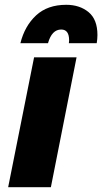

<svg xmlns="http://www.w3.org/2000/svg" viewBox="-20 -780 426 800"><path d="M383 -600H267L268 -612Q268 -657 235 -657Q196 -657 180 -600H65Q83 -672 130.5 -716Q178 -760 256 -760Q312 -760 349 -729.5Q386 -699 386 -634Q386 -618 383 -600ZM192 0H14L122 -541H299Z"/></svg>

Font: Argentum Sans
Style: Bold Italic
Weight: 700
Italic angle: -11°
Designer: Julieta Ulanovsky (font), Cristiano Sobral (main changes and remaster)
Foundry: Julieta Ulanovsky (font), Cristiano Sobral (main changes and remaster)
Version: Version 2.007;June 15, 2022;FontCreator 14.0.0.2814 64-bit; 